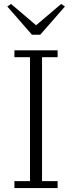

<svg xmlns="http://www.w3.org/2000/svg" viewBox="-20 -953 365 973"><path d="M53 -35H132V-663H53V-698H272V-663H193V-35H272V0H53ZM17 -920 36 -933 163 -825 290 -933 309 -920 184 -777H142Z"/></svg>

Font: IBM Plex Serif Light
Style: Regular
Weight: 300
Designer: Mike Abbink, Paul van der Laan, Pieter van Rosmalen
Foundry: Bold Monday
Version: Version 3.001